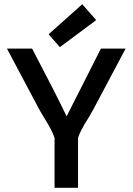

<svg xmlns="http://www.w3.org/2000/svg" viewBox="-20 -888 627 908"><path d="M349 -236V-229V-205Q349 -190 349 -171Q349 -152 349 -131Q349 -111 349 -91Q349 -71 349 -54.5Q349 -38 349 -27Q349 -16 349 -13V0H238V-13Q238 -16 238 -27Q238 -38 238 -54.5Q238 -71 238 -91Q238 -111 238 -131Q238 -152 238 -171Q238 -190 238 -205V-229V-236Q231 -256 223 -271.5Q215 -287 207 -301Q198 -317 188 -332.5Q178 -348 167 -368L13 -658H132L233 -463Q249 -432 264.5 -400.5Q280 -369 295 -338Q335 -417 374.5 -494.5Q414 -572 453 -650L457 -658H574L420 -368Q409 -348 399.5 -332.5Q390 -317 380 -301Q372 -287 364 -271.5Q356 -256 349 -236ZM369 -868 435 -793 263 -665 210 -726Z"/></svg>

Font: Codetta
Style: Bold
Weight: 700
Designer: Ulrich Proeller
Foundry: PROSA GmbH
Version: Version 2.00;September 29, 2018;FontCreator 11.5.0.2427 64-b